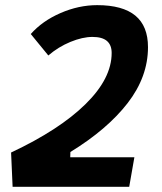

<svg xmlns="http://www.w3.org/2000/svg" viewBox="-20 -723 626 743"><path d="M28.8 0 22.9 -132.8Q210 -220.7 311 -320.1Q412.1 -419.4 412.1 -518.1Q412.1 -548.8 393.8 -564.5Q375.5 -580.1 337.9 -580.1Q299.3 -580.1 252.4 -560.8Q205.6 -541.5 167 -508.3L99.1 -591.3Q144 -642.1 214.4 -672.6Q284.7 -703.1 356 -703.1Q454.6 -703.1 503.7 -662.6Q552.7 -622.1 552.7 -540.5Q552.7 -425.8 473.9 -324Q395 -222.2 252.4 -134.8L248.5 0ZM58.1 0 53.7 -114.3H500L480 0Z"/></svg>

Font: Cascadia Mono NF
Style: Italic
Weight: 400
Italic angle: -10°
Monospace: yes
Designer: Aaron Bell
Foundry: Saja Typeworks
Version: Version 2404.023